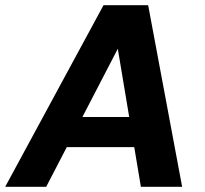

<svg xmlns="http://www.w3.org/2000/svg" viewBox="-44 -720 789 740"><path d="M-24 0 355 -700H527L658 0H499L410 -532L134 0ZM114 -153 173 -269H543L561 -153Z"/></svg>

Font: DM Sans 10pt Black
Style: Italic
Weight: 900
Italic angle: -10°
Version: Version 4.004;gftools[0.9.30]